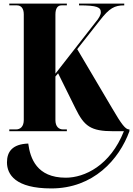

<svg xmlns="http://www.w3.org/2000/svg" viewBox="-20 -734 744 1074"><path d="M32 0H354V-10H333C309 -10 290 -26 290 -62V-306L305 -324L402 -128C451 -28 487 0 614 0H673C597 192 453 260 348 260C185 260 149 151 138 69C49 72 19 115 19 174C19 242 66 320 267 320C502 320 646 159 704 0V-10H702C682 -10 660 -38 607 -129L412 -459L538 -619C592 -689 621 -704 675 -704V-714H422V-704C525 -704 544 -693 544 -665C544 -651 533 -631 514 -609L290 -322V-653C290 -688 303 -704 324 -704H354V-714H32V-704H75C97 -704 113 -688 113 -654V-63C113 -25 93 -10 69 -10H32Z"/></svg>

Font: Noto Serif Display Condensed Black
Style: Regular
Weight: 900
Width: 3
Designer: Monotype Design Team
Foundry: Monotype Imaging Inc.
Version: Version 2.009